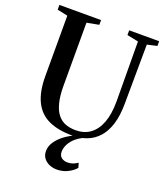

<svg xmlns="http://www.w3.org/2000/svg" viewBox="-173 -859 1047 1219"><g transform="rotate(20 350.0 -249.0)"><path d="M375 8.5Q278.5 8.5 214.2 -21.5Q150 -51.5 117.8 -117.2Q85.5 -183 85.5 -289V-696L15 -711V-743H296.5V-711L215 -695.5V-271.5Q215 -202.5 226.8 -156Q238.5 -109.5 260.5 -81.8Q282.5 -54 313.5 -42.2Q344.5 -30.5 384 -30.5Q440.5 -30.5 481 -60Q521.5 -89.5 543.5 -147.5Q565.5 -205.5 565.5 -291.5L563 -695.5L486.5 -711V-743H689V-711L622.5 -696L619.5 -295.5Q619 -214 601 -156.2Q583 -98.5 550 -62Q517 -25.5 472.5 -8.5Q428 8.5 375 8.5ZM355.5 245Q331 245 307 235.5Q283 226 267.5 206.2Q252 186.5 252 157Q252 126 271 96.8Q290 67.5 323 42.2Q356 17 398.5 -1L418 -5L445.5 -1Q409.5 17 388 39Q366.5 61 356.8 83.8Q347 106.5 347 127.5Q347 154 363.8 166.8Q380.5 179.5 405 179.5Q424.5 179.5 441.5 173Q458.5 166.5 472.5 156.5L482 188Q465 209.5 431 227.2Q397 245 355.5 245Z"/></g></svg>

Font: Merriweather 96pt SemiBold
Style: Regular
Weight: 600
Version: Version 2.100